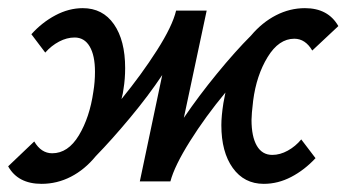

<svg xmlns="http://www.w3.org/2000/svg" viewBox="-38 -445 850 471"><path d="M701 -103 736 -57Q709 -28 676.5 -11Q644 6 609 6Q561 6 533 -33Q505 -72 505 -138Q505 -160 510 -192Q511 -199 515 -218Q466 -159 428 -98.5Q390 -38 380 0H305L360 -261Q326 -210 281 -156Q236 -102 197 -62Q170 -29 136 -11.5Q102 6 64 6Q6 6 -18 -37L46 -98Q63 -69 90 -69Q129 -69 155.5 -113Q182 -157 191 -220Q195 -244 195 -269Q195 -309 182 -331Q169 -353 145 -353Q126 -353 107 -343Q88 -333 73 -316L39 -361Q65 -390 98 -407.5Q131 -425 165 -425Q214 -425 241.5 -385.5Q269 -346 269 -278Q269 -251 265 -227Q264 -217 260 -202Q309 -262 347 -321.5Q385 -381 394 -419H469L413 -156Q449 -209 494 -264Q539 -319 578 -358Q605 -390 639 -407.5Q673 -425 710 -425Q767 -425 792 -381L728 -321Q711 -350 684 -350Q646 -350 618.5 -305Q591 -260 583 -198Q579 -164 579 -151Q579 -110 592 -87.5Q605 -65 630 -65Q649 -65 668 -75.5Q687 -86 701 -103Z"/></svg>

Font: Ysabeau Semibold
Style: Italic
Weight: 600
Italic angle: -12°
Designer: Christian Thalmann (Catharsis Fonts)
Version: Version 0.003